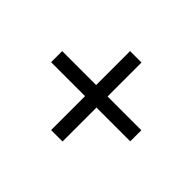

<svg xmlns="http://www.w3.org/2000/svg" viewBox="-105 -709 772 772"><g transform="rotate(45 281.5 -322.5)"><path d="M57 -291V-354H250V-547H315V-354H507V-291H315V-98H250V-291Z"/></g></svg>

Font: oriya115
Style: Regular
Weight: 400
Designer: Amélie Bonet and Sol Matas
Foundry: Google LLC
Version: Version 2.003